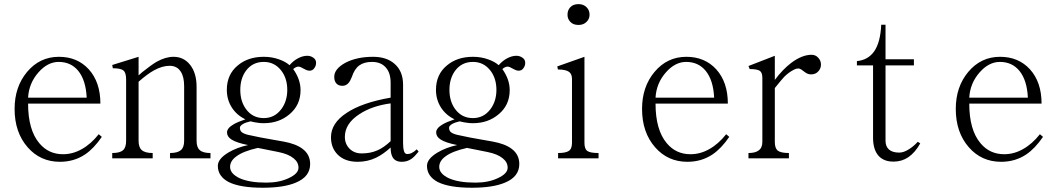

<svg xmlns="http://www.w3.org/2000/svg" viewBox="-20 -756 5040 918"><path d="M452.1 -114.3Q415 -67.4 371.1 -43Q328.1 -18.6 281.2 -18.6Q211.9 -18.6 168 -71.3Q114.3 -134.8 114.3 -260.7H460Q460 -363.3 404.3 -424.8Q349.6 -484.4 261.7 -484.4Q169.9 -484.4 109.4 -412.1Q49.8 -340.8 49.8 -235.4Q49.8 -123 112.3 -51.8Q172.9 17.6 266.6 17.6Q334 17.6 386.7 -17.6Q428.7 -45.9 466.8 -101.6ZM394.5 -289.1H114.3Q118.2 -358.4 164.1 -410.2Q208 -460 260.7 -460Q318.4 -460 353.5 -418Q390.6 -373 394.5 -289.1Z M516.6 1H710V-24.4Q673.8 -24.4 658.2 -38.1Q642.6 -50.8 642.6 -83V-365.2Q684.6 -402.3 716.8 -419.9Q755.9 -441.4 791 -441.4Q826.2 -441.4 843.8 -414.1Q860.4 -389.6 860.4 -343.8V-83Q860.4 -50.8 844.7 -38.1Q829.1 -24.4 793 -24.4V1H986.3V-24.4Q950.2 -24.4 935.5 -38.1Q919.9 -50.8 919.9 -83V-340.8Q919.9 -407.2 888.7 -446.3Q858.4 -484.4 809.6 -484.4Q771.5 -484.4 729.5 -460.9Q704.1 -446.3 660.2 -411.1L642.6 -395.5V-484.4L516.6 -445.3L519.5 -429.7Q557.6 -429.7 570.3 -418.9Q583 -408.2 583 -376V-83Q583 -50.8 568.4 -38.1Q553.7 -24.4 516.6 -24.4Z M1241.2 -484.4Q1166 -484.4 1117.2 -443.4Q1064.5 -400.4 1064.5 -326.2Q1064.5 -279.3 1088.9 -241.2Q1112.3 -205.1 1153.3 -185.5Q1116.2 -172.9 1097.7 -162.1Q1065.4 -143.6 1065.4 -123Q1065.4 -102.5 1086.9 -88.9Q1111.3 -73.2 1166 -62.5Q1112.3 -50.8 1071.3 -26.4Q1021.5 3.9 1021.5 37.1Q1021.5 86.9 1073.2 114.3Q1127.9 141.6 1236.3 141.6Q1336.9 141.6 1394.5 117.2Q1462.9 88.9 1462.9 28.3Q1462.9 -17.6 1425.8 -44.9Q1394.5 -68.4 1335.9 -79.1L1286.1 -87.9Q1246.1 -95.7 1226.6 -98.6Q1194.3 -105.5 1166 -111.3Q1141.6 -117.2 1132.8 -127Q1127 -134.8 1127 -145.5Q1127 -154.3 1141.6 -163.1Q1155.3 -170.9 1177.7 -175.8Q1196.3 -170.9 1213.9 -168.9Q1224.6 -167 1241.2 -167Q1313.5 -167 1363.3 -209Q1417 -252.9 1417 -325.2Q1417 -352.5 1407.2 -378.9Q1397.5 -404.3 1381.8 -425.8Q1396.5 -438.5 1409.2 -437.5Q1417 -436.5 1429.7 -428.7Q1438.5 -423.8 1443.4 -421.9Q1451.2 -418 1460 -418Q1474.6 -418 1482.4 -429.7Q1491.2 -440.4 1491.2 -456.1Q1491.2 -471.7 1477.5 -480.5Q1464.8 -489.3 1449.2 -489.3Q1427.7 -489.3 1405.3 -477.5Q1382.8 -465.8 1364.3 -444.3Q1345.7 -460.9 1315.4 -471.7Q1281.2 -484.4 1241.2 -484.4ZM1252.9 117.2Q1171.9 117.2 1125 95.7Q1080.1 74.2 1080.1 42Q1080.1 13.7 1109.4 -7.8Q1142.6 -33.2 1212.9 -48.8L1310.5 -29.3Q1359.4 -19.5 1383.8 1Q1407.2 19.5 1407.2 45.9Q1407.2 74.2 1360.4 95.7Q1315.4 117.2 1252.9 117.2ZM1241.2 -460Q1293 -460 1325.2 -418Q1353.5 -380.9 1353.5 -326.2Q1353.5 -272.5 1325.2 -234.4Q1293 -191.4 1241.2 -191.4Q1187.5 -191.4 1156.2 -234.4Q1128.9 -271.5 1128.9 -326.2Q1128.9 -380.9 1156.2 -418Q1187.5 -460 1241.2 -460Z M1981.4 -31.2 1972.7 -42Q1959 -29.3 1946.3 -23.4Q1937.5 -19.5 1926.8 -19.5Q1915 -19.5 1911.1 -35.2Q1907.2 -48.8 1907.2 -73.2V-350.6Q1907.2 -415 1867.2 -450.2Q1829.1 -484.4 1763.7 -484.4Q1686.5 -484.4 1631.8 -456.1Q1578.1 -426.8 1578.1 -388.7Q1578.1 -368.2 1587.9 -357.4Q1597.7 -345.7 1617.2 -345.7Q1634.8 -345.7 1646.5 -359.4Q1654.3 -368.2 1662.1 -387.7Q1674.8 -426.8 1698.2 -443.4Q1720.7 -460 1758.8 -460Q1801.8 -460 1825.2 -432.6Q1847.7 -407.2 1847.7 -360.4V-289.1Q1710.9 -265.6 1636.7 -215.8Q1562.5 -167 1562.5 -99.6Q1562.5 -48.8 1594.7 -16.6Q1628.9 17.6 1690.4 17.6Q1737.3 17.6 1778.3 -2Q1812.5 -18.6 1847.7 -50.8Q1847.7 -20.5 1857.4 -3.9Q1870.1 17.6 1901.4 17.6Q1927.7 17.6 1948.2 2.9Q1962.9 -7.8 1981.4 -31.2ZM1847.7 -261.7V-81.1Q1814.5 -49.8 1784.2 -37.1Q1752 -22.5 1709 -22.5Q1673.8 -22.5 1651.4 -44.9Q1628.9 -67.4 1628.9 -101.6Q1628.9 -165 1698.2 -210Q1758.8 -250 1847.7 -261.7Z M2241.2 -484.4Q2166 -484.4 2117.2 -443.4Q2064.5 -400.4 2064.5 -326.2Q2064.5 -279.3 2088.9 -241.2Q2112.3 -205.1 2153.3 -185.5Q2116.2 -172.9 2097.7 -162.1Q2065.4 -143.6 2065.4 -123Q2065.4 -102.5 2086.9 -88.9Q2111.3 -73.2 2166 -62.5Q2112.3 -50.8 2071.3 -26.4Q2021.5 3.9 2021.5 37.1Q2021.5 86.9 2073.2 114.3Q2127.9 141.6 2236.3 141.6Q2336.9 141.6 2394.5 117.2Q2462.9 88.9 2462.9 28.3Q2462.9 -17.6 2425.8 -44.9Q2394.5 -68.4 2335.9 -79.1L2286.1 -87.9Q2246.1 -95.7 2226.6 -98.6Q2194.3 -105.5 2166 -111.3Q2141.6 -117.2 2132.8 -127Q2127 -134.8 2127 -145.5Q2127 -154.3 2141.6 -163.1Q2155.3 -170.9 2177.7 -175.8Q2196.3 -170.9 2213.9 -168.9Q2224.6 -167 2241.2 -167Q2313.5 -167 2363.3 -209Q2417 -252.9 2417 -325.2Q2417 -352.5 2407.2 -378.9Q2397.5 -404.3 2381.8 -425.8Q2396.5 -438.5 2409.2 -437.5Q2417 -436.5 2429.7 -428.7Q2438.5 -423.8 2443.4 -421.9Q2451.2 -418 2460 -418Q2474.6 -418 2482.4 -429.7Q2491.2 -440.4 2491.2 -456.1Q2491.2 -471.7 2477.5 -480.5Q2464.8 -489.3 2449.2 -489.3Q2427.7 -489.3 2405.3 -477.5Q2382.8 -465.8 2364.3 -444.3Q2345.7 -460.9 2315.4 -471.7Q2281.2 -484.4 2241.2 -484.4ZM2252.9 117.2Q2171.9 117.2 2125 95.7Q2080.1 74.2 2080.1 42Q2080.1 13.7 2109.4 -7.8Q2142.6 -33.2 2212.9 -48.8L2310.5 -29.3Q2359.4 -19.5 2383.8 1Q2407.2 19.5 2407.2 45.9Q2407.2 74.2 2360.4 95.7Q2315.4 117.2 2252.9 117.2ZM2241.2 -460Q2293 -460 2325.2 -418Q2353.5 -380.9 2353.5 -326.2Q2353.5 -272.5 2325.2 -234.4Q2293 -191.4 2241.2 -191.4Q2187.5 -191.4 2156.2 -234.4Q2128.9 -271.5 2128.9 -326.2Q2128.9 -380.9 2156.2 -418Q2187.5 -460 2241.2 -460Z M2746.1 -736.3Q2719.7 -736.3 2706.1 -720.7Q2693.4 -707 2693.4 -685.5Q2693.4 -666 2706.1 -652.3Q2719.7 -636.7 2746.1 -636.7Q2770.5 -636.7 2785.2 -652.3Q2798.8 -666 2798.8 -685.5Q2798.8 -707 2785.2 -720.7Q2770.5 -736.3 2746.1 -736.3ZM2648.4 1V-24.4Q2684.6 -24.4 2699.2 -34.2Q2714.8 -43.9 2714.8 -73.2V-378.9Q2714.8 -401.4 2701.2 -412.1Q2685.5 -423.8 2647.5 -423.8L2644.5 -438.5L2774.4 -484.4V-73.2Q2774.4 -43.9 2788.1 -34.2Q2801.8 -24.4 2841.8 -24.4V1Z M3452.1 -114.3Q3415 -67.4 3371.1 -43Q3328.1 -18.6 3281.2 -18.6Q3211.9 -18.6 3168 -71.3Q3114.3 -134.8 3114.3 -260.7H3460Q3460 -363.3 3404.3 -424.8Q3349.6 -484.4 3261.7 -484.4Q3169.9 -484.4 3109.4 -412.1Q3049.8 -340.8 3049.8 -235.4Q3049.8 -123 3112.3 -51.8Q3172.9 17.6 3266.6 17.6Q3334 17.6 3386.7 -17.6Q3428.7 -45.9 3466.8 -101.6ZM3394.5 -289.1H3114.3Q3118.2 -358.4 3164.1 -410.2Q3208 -460 3260.7 -460Q3318.4 -460 3353.5 -418Q3390.6 -373 3394.5 -289.1Z M3558.6 1H3752V-24.4Q3712.9 -24.4 3698.2 -36.1Q3684.6 -47.9 3684.6 -77.1V-334V-335Q3715.8 -374 3729.5 -388.7Q3752 -411.1 3776.4 -422.9Q3791 -430.7 3802.7 -427.7Q3809.6 -425.8 3820.3 -417Q3830.1 -409.2 3835.9 -406.2Q3845.7 -400.4 3858.4 -400.4Q3879.9 -400.4 3892.6 -415Q3905.3 -428.7 3905.3 -447.3Q3905.3 -465.8 3892.6 -479.5Q3879.9 -494.1 3860.4 -494.1Q3814.5 -494.1 3762.7 -455.1Q3722.7 -424.8 3684.6 -374V-489.3L3558.6 -440.4L3564.5 -425.8Q3600.6 -425.8 3613.3 -417Q3625 -408.2 3625 -383.8V-77.1Q3625 -48.8 3606.4 -36.1Q3590.8 -24.4 3558.6 -24.4Z M4077.1 -443.4H4154.3V-96.7Q4154.3 -40 4181.6 -9.8Q4208 17.6 4253.9 16.6Q4291 16.6 4322.3 -3.9Q4355.5 -26.4 4379.9 -70.3L4368.2 -78.1Q4347.7 -55.7 4325.2 -42Q4300.8 -26.4 4279.3 -26.4Q4247.1 -26.4 4230.5 -41Q4213.9 -55.7 4213.9 -83V-443.4H4349.6V-472.7H4213.9V-637.7H4193.4Q4189.5 -552.7 4159.2 -509.8Q4129.9 -468.8 4077.1 -463.9Z M4952.1 -114.3Q4915 -67.4 4871.1 -43Q4828.1 -18.6 4781.2 -18.6Q4711.9 -18.6 4668 -71.3Q4614.3 -134.8 4614.3 -260.7H4960Q4960 -363.3 4904.3 -424.8Q4849.6 -484.4 4761.7 -484.4Q4669.9 -484.4 4609.4 -412.1Q4549.8 -340.8 4549.8 -235.4Q4549.8 -123 4612.3 -51.8Q4672.9 17.6 4766.6 17.6Q4834 17.6 4886.7 -17.6Q4928.7 -45.9 4966.8 -101.6ZM4894.5 -289.1H4614.3Q4618.2 -358.4 4664.1 -410.2Q4708 -460 4760.7 -460Q4818.4 -460 4853.5 -418Q4890.6 -373 4894.5 -289.1Z"/></svg>

Font: BatangChe
Style: Regular
Weight: 400
Monospace: yes
Version: Version 2.21